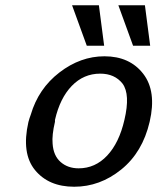

<svg xmlns="http://www.w3.org/2000/svg" viewBox="-20 -701 598 730"><path d="M254 -681H356L376 -527H310ZM430 -681H531L551 -527H486ZM88 -237Q92 -252 97 -265Q126 -364 206 -425.5Q286 -487 377 -487Q473 -487 524.5 -420.5Q576 -354 549 -238Q522 -122 441 -56.5Q360 9 262 9Q165 9 113 -54.5Q61 -118 88 -237ZM189 -245V-238Q177 -187 180 -155Q183 -109 210.5 -85Q238 -61 279 -61Q342 -61 387.5 -109.5Q433 -158 453 -245Q476 -342 446 -383Q416 -421 361 -421Q298 -421 253 -374.5Q208 -328 189 -245Z"/></svg>

Font: Coval
Style: Italic
Weight: 400
Foundry: Context Ltd
Version: Version 001.000